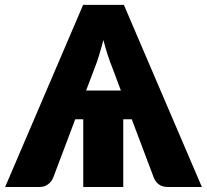

<svg xmlns="http://www.w3.org/2000/svg" viewBox="-40 -748 827 768"><path d="M443.5 -386 409 -478Q400.5 -499 391.2 -527Q382 -555 373.5 -588Q365 -555 356.2 -526.5Q347.5 -498 339 -477L304.5 -386ZM767.5 0H631.5Q609.5 0 595.8 -10.2Q582 -20.5 575.5 -36.5L487 -271H453V0H293V-271H261L172.5 -36.5Q167 -22.5 152.8 -11.2Q138.5 0 117.5 0H-19.5L292.5 -728.5H455.5Z"/></svg>

Font: Lato 2
Style: Regular
Weight: 900
Designer: Lukasz Dziedzic with Adam Twardoch and Botio Nikoltchev
Foundry: tyPoland Lukasz Dziedzic
Version: Version 2.015; 2015-08-06; http://www.latofonts.com/